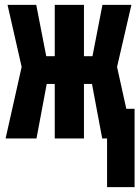

<svg xmlns="http://www.w3.org/2000/svg" viewBox="-20 -569 573 789"><path d="M3 0H130L172 -224H205V0H325V-224H358L400 0H420V200H533V-122H499L461 -294L520 -549H401L360 -338H325V-549H205V-338H170L129 -549H11L69 -294Z"/></svg>

Font: Noto Sans Mono Condensed ExtraBold
Style: Regular
Weight: 800
Width: 3
Designer: Monotype Design Team
Foundry: Monotype Imaging Inc.
Version: Version 2.014